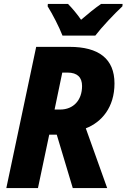

<svg xmlns="http://www.w3.org/2000/svg" viewBox="-20 -951 640 971"><path d="M296 -771H462C493 -812 559 -882 599 -919L600 -931H491C459 -909 426 -882 390 -851C371 -879 343 -912 324 -931H222L221 -919C246 -879 279 -815 296 -771ZM12 0H172L229 -270H267L348 0H522L414 -302C494 -333 559 -408 559 -529C559 -654 479 -714 332 -714H163ZM284 -397H256L295 -584H321C372 -584 395 -559 395 -516C395 -445 352 -397 284 -397Z"/></svg>

Font: Noto Sans SemiCondensed ExtraBold
Style: Italic
Weight: 800
Width: 4
Italic angle: -12°
Designer: Monotype Design Team
Foundry: Monotype Imaging Inc.
Version: Version 2.013